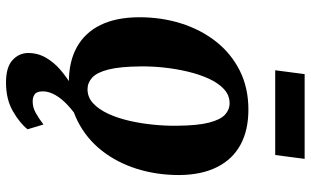

<svg xmlns="http://www.w3.org/2000/svg" viewBox="-213 -579 1009 623"><g transform="rotate(90 291.5 -267.5)"><path d="M335.5 -569Q403 -569 450 -543.2Q497 -517.5 522.2 -467.2Q547.5 -417 548 -344Q548 -271.5 527.8 -207Q507.5 -142.5 468.5 -93Q429.5 -43.5 373.2 -15Q317 13.5 245.5 13.5Q179.5 13.5 132.8 -12.5Q86 -38.5 61.2 -89Q36.5 -139.5 36 -212.5Q35.5 -285.5 55.8 -350Q76 -414.5 114.8 -463.8Q153.5 -513 209.2 -541Q265 -569 335.5 -569ZM315 -508Q289 -508 269.2 -489.8Q249.5 -471.5 235.5 -441Q221.5 -410.5 212.5 -372.8Q203.5 -335 199.2 -295.2Q195 -255.5 195.5 -219.5Q196 -153 205.5 -115.2Q215 -77.5 231.8 -62.2Q248.5 -47 269.5 -47Q295.5 -47 315 -65Q334.5 -83 348.8 -113.5Q363 -144 371.8 -182Q380.5 -220 384.5 -260Q388.5 -300 388 -336.5Q387.5 -403.5 378 -440.8Q368.5 -478 352.2 -493Q336 -508 315 -508ZM248 217.5Q197.5 217.5 174.8 196.2Q152 175 152 145.5Q152 114 167.5 87.5Q183 61 207.8 40Q232.5 19 260.8 2.5Q289 -14 314.5 -27L341 -35.5L375 -23.5Q344 -4 322 16.5Q300 37 288.5 57.2Q277 77.5 276.5 96Q276 116.5 285.2 123.8Q294.5 131 309 131Q328.5 131 346 121.2Q363.5 111.5 384 96L399.5 147.5Q380.5 172 341.5 194.8Q302.5 217.5 248 217.5ZM220.5 -751.5H495.5L483 -656H208Z"/></g></svg>

Font: Merriweather ExtraBold
Style: Italic
Weight: 800
Italic angle: -7.8°
Version: Version 2.101